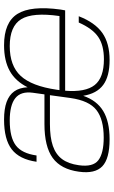

<svg xmlns="http://www.w3.org/2000/svg" viewBox="173 -723 560 946"><g transform="rotate(-90 453.0 -250.0)"><path d="M479 -209Q471 -109 507 -63.5Q543 -18 634 -18Q703 -18 744 -46Q785 -74 815 -142H846Q815 -62 764 -26Q713 10 630 10Q550 10 507.5 -21.5Q465 -53 454 -120Q431 -53 379 -21.5Q327 10 240 10Q144 10 106.5 -26Q69 -62 80 -141Q92 -230 148 -270.5Q204 -311 315 -311H461L469 -368Q477 -427 442.5 -454.5Q408 -482 332 -482Q249 -482 209.5 -452Q170 -422 160 -350H129Q141 -434 190 -472Q239 -510 337 -510Q389 -510 423.5 -497.5Q458 -485 476 -459.5Q494 -434 496 -394Q526 -454 576.5 -482Q627 -510 703 -510Q816 -510 857.5 -444Q899 -378 879 -232L875 -209ZM457 -284H315Q249 -284 207 -269.5Q165 -255 142 -224Q119 -193 112 -142Q102 -72 136.5 -45.5Q171 -19 248 -19Q338 -19 384 -55Q430 -91 443 -182ZM699 -482Q602 -482 552 -428Q502 -374 484 -251L482 -237H847Q866 -369 831.5 -425.5Q797 -482 699 -482Z"/></g></svg>

Font: Fivo Sans Thin
Style: Regular
Weight: 250
Foundry: Alexander Slobzheninov
Version: 1.0